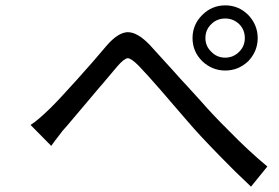

<svg xmlns="http://www.w3.org/2000/svg" viewBox="-20 -728 1040 716"><path d="M768 -535Q789 -513 820 -513Q850 -513 872 -535Q893 -556 893 -586Q893 -617 872 -638Q850 -659 820 -659Q789 -659 768 -638Q746 -617 746 -586Q746 -556 768 -535ZM906 -672Q941 -635 941 -586Q941 -537 906 -500Q869 -465 820 -465Q771 -465 734 -500Q698 -536 698 -586Q698 -636 734 -672Q770 -708 820 -708Q870 -708 906 -672ZM168 -325Q196 -352 268 -432Q330 -501 377 -557Q419 -606 455 -608Q492 -609 538 -561Q566 -531 628 -462L653 -434L679 -406Q721 -359 729 -351Q776 -297 837 -237Q905 -167 977 -107L916 -32Q854 -90 799 -147Q719 -229 681 -274L630 -333Q622 -343 581 -390Q527 -452 497 -483Q469 -511 456 -511Q442 -509 417 -480Q388 -446 374 -429Q372 -427 363.5 -416.5Q355 -406 349 -400L323 -369Q291 -331 230 -259Q212 -240 198 -220Q186 -205 171 -184L94 -262Q121 -279 168 -325Z"/></svg>

Font: Source Han Sans Regular
Style: Regular
Weight: 400
Designer: Ryoko NISHIZUKA  (kana & ideographs); Paul D. Hunt (Latin, Greek & Cyrillic); Wenlong ZHANG  (bopomofo); Sandoll Communi
Foundry: Adobe Systems Incorporated
Version: Version 1.00 January 18, 2024, initial release